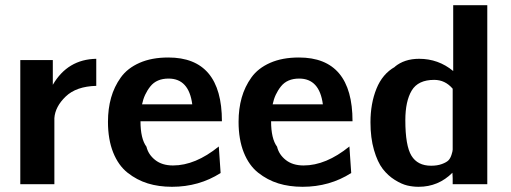

<svg xmlns="http://www.w3.org/2000/svg" viewBox="-20 -708 1963 738"><path d="M58 0V-477H183V-426V-382Q240 -480 350 -482V-378Q273 -376 232.5 -337Q192 -298 189 -254V0Z M395 -240Q395 -290 407 -332.5Q419 -375 444.5 -410.5Q470 -446 516.5 -466.5Q563 -487 627 -487Q833 -487 833 -242H520Q520 -175 543 -144Q550 -114 576.5 -93Q603 -72 645 -72Q731 -72 821 -145L828 -43Q745 10 641 10Q590 10 548 -3Q506 -16 470.5 -44Q435 -72 415 -122Q395 -172 395 -240ZM526 -307H719Q706 -406 628 -406Q582 -406 558 -376Q534 -346 526 -307Z M897 -240Q897 -290 909 -332.5Q921 -375 946.5 -410.5Q972 -446 1018.5 -466.5Q1065 -487 1129 -487Q1335 -487 1335 -242H1022Q1022 -175 1045 -144Q1052 -114 1078.5 -93Q1105 -72 1147 -72Q1233 -72 1323 -145L1330 -43Q1247 10 1143 10Q1092 10 1050 -3Q1008 -16 972.5 -44Q937 -72 917 -122Q897 -172 897 -240ZM1028 -307H1221Q1208 -406 1130 -406Q1084 -406 1060 -376Q1036 -346 1028 -307Z M1404 -238Q1404 -310 1427 -367Q1450 -424 1498 -451H1497Q1534 -482 1591 -482Q1665 -482 1722 -435V-688H1853V0H1720V-23Q1720 -26 1719.5 -33Q1719 -40 1719 -44Q1665 10 1589 10Q1567 10 1545.5 5Q1524 0 1497.5 -16.5Q1471 -33 1451 -59Q1431 -85 1417.5 -131.5Q1404 -178 1404 -238ZM1538 -246Q1538 -148 1561.5 -109.5Q1585 -71 1637 -71Q1661 -71 1678.5 -77.5Q1696 -84 1703.5 -91.5Q1711 -99 1715.5 -113Q1720 -127 1720 -133Q1720 -139 1720 -151V-367Q1691 -401 1649 -401Q1587 -401 1562.5 -360Q1538 -319 1538 -246Z"/></svg>

Font: Coval
Style: ExtraBold
Weight: 800
Foundry: Context Ltd
Version: Version 001.000